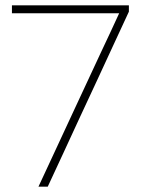

<svg xmlns="http://www.w3.org/2000/svg" viewBox="-20 -704 551 724"><path d="M125 0Q158 -71.5 191.5 -143Q225 -214.5 257 -284L359 -503Q378 -543.5 396.8 -583.5Q415.5 -623.5 434 -664L440 -654H291Q225 -654 158.5 -654Q92 -654 25 -654V-684H466V-660Q436 -595.5 407 -532.8Q378 -470 347 -403L279 -257Q250 -194 220 -129.2Q190 -64.5 160 0Z"/></svg>

Font: Commissioner Thin Thin
Style: Regular
Weight: 250
Version: Version 1.000